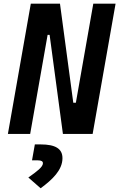

<svg xmlns="http://www.w3.org/2000/svg" viewBox="-20 -713 635 1022"><path d="M314.9 0H473.1L595.2 -693.4H476.6L383.8 -166H370.1L299.3 -693.4H144L22 0H140.6L233.4 -527.3H244.1ZM196.3 289.1C259.3 242.7 312.5 191.9 312.5 128.9C312.5 78.6 274.9 55.7 196.3 55.7H165.5L150.4 140.6H182.1C199.7 140.6 208.5 145.5 208.5 155.8C208.5 175.8 177.7 198.7 130.9 231.9Z"/></svg>

Font: Cascadia Mono SemiBold
Style: Italic
Weight: 600
Italic angle: -10°
Monospace: yes
Designer: Aaron Bell
Foundry: Saja Typeworks
Version: Version 2404.023